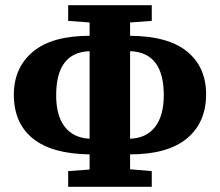

<svg xmlns="http://www.w3.org/2000/svg" viewBox="-20 -696 842 735"><path d="M195 -331Q195 -253 228 -210.5Q261 -168 323 -165V-500Q195 -496 195 -331ZM607 -331Q607 -496 478 -500V-165Q540 -167 573.5 -210Q607 -253 607 -331ZM241 19V-41L323 -47V-105Q178 -107 105.5 -166Q33 -225 33 -333Q33 -437 106 -498Q179 -559 323 -559V-610L241 -616V-676H561V-616L478 -610V-559Q624 -558 696.5 -498.5Q769 -439 769 -335Q769 -227 695.5 -166Q622 -105 478 -105V-48L561 -41V19Z"/></svg>

Font: Source Serif 4 SmText
Style: Bold
Weight: 700
Designer: Frank Grießhammer
Foundry: Adobe
Version: Version 4.005;hotconv 1.1.0;makeotfexe 2.6.0